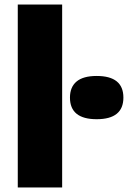

<svg xmlns="http://www.w3.org/2000/svg" viewBox="-20 -828 565 848"><path d="M58.5 0V-808H254.5V0ZM289 -397Q289 -443.5 318.2 -468Q347.5 -492.5 407 -492.5Q525 -492.5 525 -397Q525 -301.5 407 -301.5Q289 -301.5 289 -397Z"/></svg>

Font: Encode Sans Semi Expanded ExBd
Style: Regular
Weight: 800
Width: 6
Designer: Multiple Designers
Foundry: Impallari Type
Version: Version 2.000